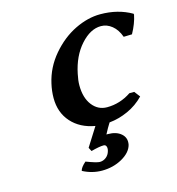

<svg xmlns="http://www.w3.org/2000/svg" viewBox="-97 -524 741 804"><g transform="rotate(-15 273.0 -122.5)"><path d="M280.8 94.2Q262.2 94.2 226.1 104L217.8 87.9L269 6.8Q204.6 -4.4 167.2 -46.4Q129.9 -88.4 129.9 -150.9Q129.9 -181.6 137.2 -212.9Q151.9 -278.8 197 -331.8Q242.2 -384.8 298.6 -412.4Q355 -439.9 409.2 -439.9Q485.8 -439.9 544.9 -405.8L545.9 -401.9Q538.6 -364.7 516.1 -324.2L480 -323.2Q468.3 -356 446.5 -373.5Q424.8 -391.1 398.9 -391.1Q353 -391.1 311 -344.2Q269 -297.4 253.9 -223.1Q248 -196.3 248 -174.8Q248 -120.6 272.9 -88.4Q297.9 -56.2 336.9 -56.2Q393.1 -56.2 441.9 -88.9H462.9L481.9 -64Q451.2 -32.2 411.1 -14.2Q371.1 3.9 330.1 7.8Q318.4 25.9 304.2 53.2H311Q347.2 53.2 367.9 71.5Q388.7 89.8 382.8 119.1Q374.5 150.9 335.4 172.9Q296.4 194.8 248 194.8Q205.1 194.8 165 173.8Q167.5 159.7 189.9 140.1Q234.9 157.2 248 157.2Q263.2 157.2 275.4 147.7Q287.6 138.2 292 122.1Q295.4 110.8 292.5 102.5Q289.6 94.2 280.8 94.2Z"/></g></svg>

Font: Linear Smooth
Style: Bold Italic
Weight: 700
Designer: Philipp H. Poll, Flanker
Foundry: Philipp H. Poll, reworked by Flanker
Version: Version 1.061 | FøM Fix